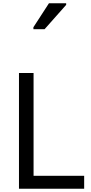

<svg xmlns="http://www.w3.org/2000/svg" viewBox="-20 -1164 564 1184"><path d="M97 0V-714H187V-80H499V0ZM186 -984V-996L282 -1144H388V-1134L255 -984Z"/></svg>

Font: Noto Sans Tifinagh
Style: Regular
Weight: 400
Designer: JamraPatel
Foundry: JamraPatel LLC
Version: Version 2.004; ttfautohint (v1.8.4.7-5d5b)